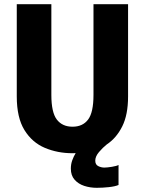

<svg xmlns="http://www.w3.org/2000/svg" viewBox="-20 -720 690 916"><path d="M326 11Q255 11 194.2 -14.5Q133.5 -40 96.8 -99.2Q60 -158.5 60 -260V-700H225V-267Q225 -183.5 251.2 -149.5Q277.5 -115.5 326 -115.5Q374.5 -115.5 400.2 -149.5Q426 -183.5 426 -267V-700H591V-260Q591 -172.5 563.2 -117Q535.5 -61.5 489.5 -31Q470 -15.5 452.2 5.5Q434.5 26.5 434.5 46.5Q434.5 65.5 448.8 72.5Q463 79.5 477.5 79.5Q490.5 79.5 513.8 75.8Q537 72 545.5 67V162.5Q529.5 169.5 499.2 172.8Q469 176 441.5 176Q410 176 381.8 166.8Q353.5 157.5 335.8 137.2Q318 117 318 84.5Q318 63 324.8 44.5Q331.5 26 341 10.5Q333.5 11 326 11Z"/></svg>

Font: Trispace
Style: Bold
Weight: 700
Designer: Tyler Finck
Foundry: Etcetera Type Company
Version: Version 1.210; ttfautohint (v1.8.3)